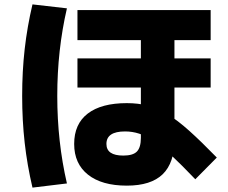

<svg xmlns="http://www.w3.org/2000/svg" viewBox="-20 -797 1040 875"><path d="M558 49Q444 49 381 -1Q318 -51 318 -141Q318 -232 380 -279.5Q442 -327 558 -327Q610 -327 654 -315.5Q698 -304 743.5 -276.5Q789 -249 843 -200.5Q897 -152 968 -79L870 20Q808 -45 762.5 -87.5Q717 -130 681 -154Q645 -178 614 -188Q583 -198 550 -198Q465 -198 465 -141Q465 -88 542 -88Q586 -88 604 -106.5Q622 -125 622 -169V-614H333V-751H940V-614H775V-161Q775 -55 721.5 -3Q668 49 558 49ZM333 -398V-531H940V-398ZM128 58Q104 -44 92.5 -146Q81 -248 81 -360Q81 -472 92.5 -573.5Q104 -675 128 -777L285 -759Q263 -664 252 -564.5Q241 -465 241 -360Q241 -255 252 -155.5Q263 -56 285 39Z"/></svg>

Font: M PLUS 1 Thin ExtraBold
Style: Regular
Weight: 800
Version: Version 1.001